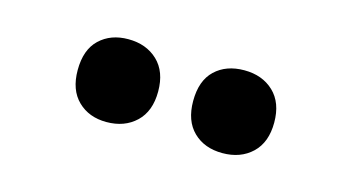

<svg xmlns="http://www.w3.org/2000/svg" viewBox="-34 -845 579 318"><g transform="rotate(15 255.5 -686.0)"><path d="M89 -686Q89 -721 108 -739Q127 -757 157 -757Q188 -757 207.5 -738.5Q227 -720 227 -686Q227 -652 207.5 -633.5Q188 -615 157 -615Q127 -615 108 -633.5Q89 -652 89 -686ZM287 -686Q287 -721 306 -739Q325 -757 356 -757Q387 -757 406.5 -738.5Q426 -720 426 -686Q426 -652 406.5 -633.5Q387 -615 356 -615Q325 -615 306 -633.5Q287 -652 287 -686Z"/></g></svg>

Font: Noto Sans Lao UI Cond ExtBd
Style: Regular
Weight: 800
Width: 3
Designer: Monotype Design Team
Foundry: Monotype Imaging Inc.
Version: Version 2.000; ttfautohint (v1.8.4.7-5d5b)